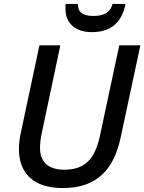

<svg xmlns="http://www.w3.org/2000/svg" viewBox="-20 -944 732 974"><path d="M446 -781C539 -781 597 -826 617 -924H551C541 -885 512 -863 454 -863C397 -863 375 -884 375 -924H313C312 -916 312 -908 312 -899C312 -828 360 -781 446 -781ZM299 10C477 10 559 -91 592 -246L692 -714H585L487 -255C462 -142 415 -83 306 -83C224 -83 183 -124 183 -193C183 -213 186 -246 193 -274L286 -714H180L87 -277C79 -244 76 -211 76 -189C76 -64 150 10 299 10Z"/></svg>

Font: Noto Sans Medium
Style: Italic
Weight: 500
Italic angle: -12°
Designer: Monotype Design Team
Foundry: Monotype Imaging Inc.
Version: Version 2.013